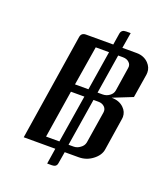

<svg xmlns="http://www.w3.org/2000/svg" viewBox="-110 -576 614 714"><g transform="rotate(20 197.0 -219.0)"><path d="M43.9 0 109.9 -420.9Q112.8 -438 130.9 -438H238.8L246.1 -483.9Q249 -500 267.1 -500H285.2L274.9 -438H331.1Q360.4 -438 378.9 -418.9Q393.6 -403.3 393.6 -383.8Q393.6 -377.9 393.1 -375L377.9 -280.8L300.8 -250Q331.5 -250 349.6 -231.9Q364.7 -217.3 364.7 -196.8Q364.7 -193.8 363.8 -188L344.2 -62Q340.8 -37.1 315.4 -18.1Q291.5 0 261.2 0H206.1L198.2 46.9Q195.8 62 178.2 62H159.2L168.9 0ZM121.1 -30.8H173.8L204.1 -219.2H150.9ZM155.8 -250H209L233.9 -405.8H181.2ZM210 -30.8H230Q244.1 -30.8 255.9 -40Q268.1 -48.3 271 -62L291 -188Q293 -201.2 284.2 -210Q274.9 -219.2 259.8 -219.2H240.2ZM245.1 -250H265.1Q280.3 -250 292 -258.8Q304.2 -267.6 306.2 -280.8L320.8 -375Q323.2 -388.2 313.5 -397Q304.2 -405.8 289.1 -405.8H270Z"/></g></svg>

Font: Hhenum
Style: Italic
Weight: 400
Designer: T. Christopher White
Version: Version 1.0